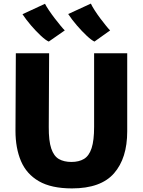

<svg xmlns="http://www.w3.org/2000/svg" viewBox="-20 -1039 793 1067"><path d="M380 8Q265 8 196 -32Q127 -72 96.5 -144Q66 -216 66 -312L68 -743H253L251 -334Q250.5 -256 264.8 -213.8Q279 -171.5 307.2 -155.2Q335.5 -139 377 -139Q419 -139 447 -156Q475 -173 489 -215.5Q503 -258 503 -334V-743H687V-309Q687 -160 613.8 -76Q540.5 8 380 8ZM505 -808Q489 -815 462.2 -840Q435.5 -865 407.2 -897.8Q379 -930.5 359 -961L485 -1019Q491.5 -1004.5 505.8 -982.2Q520 -960 537.2 -937Q554.5 -914 569.5 -895.5Q584.5 -877 592 -870ZM251 -808Q234.5 -815 207.2 -840.2Q180 -865.5 152 -898.2Q124 -931 105 -960L230 -1018Q237 -1004 251.8 -982Q266.5 -960 284.2 -937Q302 -914 317.2 -895.5Q332.5 -877 340 -870Z"/></svg>

Font: Merriweather Sans Black
Style: Regular
Weight: 900
Designer: Eben Sorkin
Foundry: Eben Sorkin
Version: Version 1.008; ttfautohint (v1.7.19-72a1) -l 8 -r 50 -G 200 